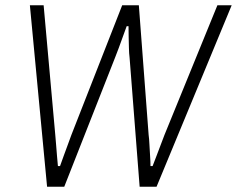

<svg xmlns="http://www.w3.org/2000/svg" viewBox="-20 -706 896 726"><path d="M158 0 93 -686H145L189 -196Q190 -182 192 -160.5Q194 -139 195.5 -117Q197 -95 199 -78H207Q213 -95 221 -117Q229 -139 237 -160.5Q245 -182 250 -196L442 -686H505L542 -196Q544 -182 545 -160.5Q546 -139 547.5 -117Q549 -95 549 -78H557Q564 -95 572 -117Q580 -139 588.5 -160.5Q597 -182 602 -196L802 -686H856L572 0H508L470 -488Q468 -503 467.5 -524.5Q467 -546 466.5 -568Q466 -590 466 -607H459Q453 -591 445 -568.5Q437 -546 429 -524.5Q421 -503 415 -488L223 0Z"/></svg>

Font: Archivo SemiCondensed Thin
Style: Italic
Weight: 250
Width: 4
Italic angle: -10°
Designer: Hector Gatti
Foundry: Omnibus-Type
Version: Version 2.001